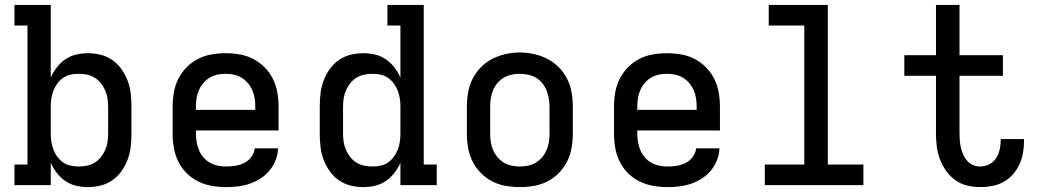

<svg xmlns="http://www.w3.org/2000/svg" viewBox="-20 -755 4240 783"><path d="M339 8Q314 8 290.5 2.5Q267 -3 247 -16.5Q227 -30 212 -49.5Q197 -69 187 -91V0H39V-84H92V-651H39V-735H187V-439Q197 -461 212 -480.5Q227 -500 247 -513.5Q267 -527 290.5 -532.5Q314 -538 339 -538Q365 -538 391 -531.5Q417 -525 439 -509.5Q461 -494 476.5 -471.5Q492 -449 501 -424.5Q510 -400 513 -373.5Q516 -347 516 -320V-210Q516 -183 513 -156.5Q510 -130 501 -105.5Q492 -81 476.5 -58.5Q461 -36 439 -20.5Q417 -5 391 1.5Q365 8 339 8ZM301 -76Q318 -76 335 -79.5Q352 -83 366.5 -92Q381 -101 391.5 -114.5Q402 -128 409 -143.5Q416 -159 418.5 -176Q421 -193 421 -210V-320Q421 -337 418.5 -354Q416 -371 409 -386.5Q402 -402 391.5 -415.5Q381 -429 366.5 -438Q352 -447 335 -450.5Q318 -454 301 -454Q284 -454 267.5 -450.5Q251 -447 237.5 -437.5Q224 -428 214 -414.5Q204 -401 198 -385.5Q192 -370 189.5 -353.5Q187 -337 187 -320V-210Q187 -193 189.5 -176.5Q192 -160 198 -144.5Q204 -129 214 -115.5Q224 -102 237.5 -92.5Q251 -83 267.5 -79.5Q284 -76 301 -76Z M902 8Q873 8 844 3Q815 -2 788.5 -15Q762 -28 741 -49Q720 -70 707 -96.5Q694 -123 689 -152Q684 -181 684 -210V-320Q684 -349 689 -378Q694 -407 707 -433Q720 -459 740.5 -480Q761 -501 787 -514.5Q813 -528 842 -533Q871 -538 900 -538Q929 -538 958 -533Q987 -528 1013 -514.5Q1039 -501 1059.5 -480Q1080 -459 1093 -433Q1106 -407 1111 -378Q1116 -349 1116 -320V-223H779V-210Q779 -193 782 -175.5Q785 -158 791.5 -142.5Q798 -127 809.5 -113.5Q821 -100 836 -91.5Q851 -83 868 -79.5Q885 -76 902 -76Q921 -76 940 -79Q959 -82 976 -90.5Q993 -99 1005 -115Q1017 -131 1019 -150H1114Q1113 -125 1104 -102Q1095 -79 1079.5 -60Q1064 -41 1043 -27.5Q1022 -14 999 -6Q976 2 951.5 5Q927 8 902 8ZM1021 -307V-320Q1021 -337 1018.5 -354Q1016 -371 1009 -387Q1002 -403 991 -416Q980 -429 965.5 -438Q951 -447 934 -450.5Q917 -454 900 -454Q883 -454 866 -450.5Q849 -447 834.5 -438Q820 -429 809 -416Q798 -403 791 -387Q784 -371 781.5 -354Q779 -337 779 -320V-307Z M1461 8Q1435 8 1409 1.5Q1383 -5 1361 -20.5Q1339 -36 1323.5 -58.5Q1308 -81 1299 -105.5Q1290 -130 1287 -156.5Q1284 -183 1284 -210V-320Q1284 -347 1287 -373.5Q1290 -400 1299 -424.5Q1308 -449 1323.5 -471.5Q1339 -494 1361 -509.5Q1383 -525 1409 -531.5Q1435 -538 1461 -538Q1486 -538 1509.5 -532.5Q1533 -527 1553 -513.5Q1573 -500 1588 -480.5Q1603 -461 1613 -439V-651H1560V-735H1708V-84H1761V0H1613V-91Q1603 -69 1588 -49.5Q1573 -30 1553 -16.5Q1533 -3 1509.5 2.5Q1486 8 1461 8ZM1499 -76Q1516 -76 1532.5 -79.5Q1549 -83 1562.5 -92.5Q1576 -102 1586 -115.5Q1596 -129 1602 -144.5Q1608 -160 1610.5 -176.5Q1613 -193 1613 -210V-320Q1613 -337 1610.5 -353.5Q1608 -370 1602 -385.5Q1596 -401 1586 -414.5Q1576 -428 1562.5 -437.5Q1549 -447 1532.5 -450.5Q1516 -454 1499 -454Q1482 -454 1465 -450.5Q1448 -447 1433.5 -438Q1419 -429 1408.5 -415.5Q1398 -402 1391 -386.5Q1384 -371 1381.5 -354Q1379 -337 1379 -320V-210Q1379 -193 1381.5 -176Q1384 -159 1391 -143.5Q1398 -128 1408.5 -114.5Q1419 -101 1433.5 -92Q1448 -83 1465 -79.5Q1482 -76 1499 -76Z M2100 8Q2071 8 2042 3Q2013 -2 1987 -15.5Q1961 -29 1940.5 -50Q1920 -71 1907 -97Q1894 -123 1889 -152Q1884 -181 1884 -210V-320Q1884 -349 1889 -378Q1894 -407 1907 -433Q1920 -459 1940.5 -480Q1961 -501 1987 -514.5Q2013 -528 2042 -534.5Q2071 -541 2100 -541Q2129 -541 2158 -534.5Q2187 -528 2213 -514.5Q2239 -501 2259.5 -480Q2280 -459 2293 -433Q2306 -407 2311 -378Q2316 -349 2316 -320V-210Q2316 -181 2311 -152Q2306 -123 2293 -97Q2280 -71 2259.5 -50Q2239 -29 2213 -15.5Q2187 -2 2158 3Q2129 8 2100 8ZM2100 -76Q2117 -76 2134 -79.5Q2151 -83 2165.5 -92Q2180 -101 2191 -114Q2202 -127 2209 -143Q2216 -159 2218.5 -176Q2221 -193 2221 -210V-320Q2221 -337 2218 -354Q2215 -371 2208.5 -387Q2202 -403 2191 -416.5Q2180 -430 2165 -438.5Q2150 -447 2133 -450.5Q2116 -454 2098 -454Q2081 -454 2064.5 -450Q2048 -446 2033.5 -437.5Q2019 -429 2008 -415.5Q1997 -402 1990.5 -386.5Q1984 -371 1981.5 -354Q1979 -337 1979 -320V-210Q1979 -193 1981.5 -176Q1984 -159 1991 -143Q1998 -127 2009 -114Q2020 -101 2034.5 -92Q2049 -83 2066 -79.5Q2083 -76 2100 -76Z M2702 8Q2673 8 2644 3Q2615 -2 2588.5 -15Q2562 -28 2541 -49Q2520 -70 2507 -96.5Q2494 -123 2489 -152Q2484 -181 2484 -210V-320Q2484 -349 2489 -378Q2494 -407 2507 -433Q2520 -459 2540.5 -480Q2561 -501 2587 -514.5Q2613 -528 2642 -533Q2671 -538 2700 -538Q2729 -538 2758 -533Q2787 -528 2813 -514.5Q2839 -501 2859.5 -480Q2880 -459 2893 -433Q2906 -407 2911 -378Q2916 -349 2916 -320V-223H2579V-210Q2579 -193 2582 -175.5Q2585 -158 2591.5 -142.5Q2598 -127 2609.5 -113.5Q2621 -100 2636 -91.5Q2651 -83 2668 -79.5Q2685 -76 2702 -76Q2721 -76 2740 -79Q2759 -82 2776 -90.5Q2793 -99 2805 -115Q2817 -131 2819 -150H2914Q2913 -125 2904 -102Q2895 -79 2879.5 -60Q2864 -41 2843 -27.5Q2822 -14 2799 -6Q2776 2 2751.5 5Q2727 8 2702 8ZM2821 -307V-320Q2821 -337 2818.5 -354Q2816 -371 2809 -387Q2802 -403 2791 -416Q2780 -429 2765.5 -438Q2751 -447 2734 -450.5Q2717 -454 2700 -454Q2683 -454 2666 -450.5Q2649 -447 2634.5 -438Q2620 -429 2609 -416Q2598 -403 2591 -387Q2584 -371 2581.5 -354Q2579 -337 2579 -320V-307Z M3099 0V-84H3260V-651H3115V-735H3356V-84H3501V0Z M3977 8Q3950 8 3923.5 1.5Q3897 -5 3875 -21Q3853 -37 3837.5 -59.5Q3822 -82 3812.5 -107.5Q3803 -133 3800 -160Q3797 -187 3797 -214V-446H3668V-530H3797V-735H3893V-530H4070V-446H3893V-214Q3893 -199 3894 -184Q3895 -169 3898.5 -154Q3902 -139 3908 -125Q3914 -111 3924 -99.5Q3934 -88 3948 -82Q3962 -76 3977 -76Q3996 -76 4013.5 -84.5Q4031 -93 4041.5 -109Q4052 -125 4056.5 -144Q4061 -163 4061 -182Q4061 -183 4061 -184.5Q4061 -186 4061 -188H4156Q4156 -185 4156 -182.5Q4156 -180 4156 -177Q4156 -153 4151.5 -129Q4147 -105 4136.5 -83Q4126 -61 4109.5 -42.5Q4093 -24 4071.5 -12.5Q4050 -1 4026 3.5Q4002 8 3977 8Z"/></svg>

Font: Iosevka Slab Medium Extended
Style: Regular
Weight: 500
Width: 7
Monospace: yes
Designer: Belleve Invis
Foundry: Belleve Invis
Version: Version 11.1.1; ttfautohint (v1.8.3)